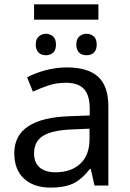

<svg xmlns="http://www.w3.org/2000/svg" viewBox="-20 -856 601 886"><path d="M416 0 398.9 -76.2H395Q355 -25.9 315.2 -8.1Q275.4 9.8 214.8 9.8Q135.7 9.8 90.8 -31.7Q45.9 -73.2 45.9 -148.9Q45.9 -312 303.2 -319.8L394 -323.2V-355Q394 -416 367.7 -445.1Q341.3 -474.1 283.2 -474.1Q240.7 -474.1 202.9 -461.4Q165 -448.7 131.8 -433.1L105 -499Q145.5 -520.5 193.4 -532.7Q241.2 -544.9 288.1 -544.9Q385.3 -544.9 432.6 -502Q480 -459 480 -365.2V0ZM234.9 -61Q308.6 -61 350.8 -100.8Q393.1 -140.6 393.1 -213.9V-262.2L314 -258.8Q221.7 -255.4 179.4 -229.5Q137.2 -203.6 137.2 -147.9Q137.2 -106 162.8 -83.5Q188.5 -61 234.9 -61ZM426.3 -649.9Q426.3 -626.5 413.8 -613.8Q401.4 -601.1 378.9 -601.1Q356.4 -601.1 344.2 -614.3Q332 -627.4 332 -649.9Q332 -675.8 346.2 -688Q360.4 -700.2 378.9 -700.2Q398.9 -700.2 412.6 -688Q426.3 -675.8 426.3 -649.9ZM238.3 -649.9Q238.3 -624 224.6 -612.5Q210.9 -601.1 191.9 -601.1Q169.4 -601.1 157.2 -614.3Q145 -627.4 145 -649.9Q145 -675.8 159.2 -688Q173.3 -700.2 191.9 -700.2Q210.9 -700.2 224.6 -688Q238.3 -675.8 238.3 -649.9ZM137.2 -835.9H434.1V-765.1H137.2Z"/></svg>

Font: NotoPenekeko
Style: Regular
Weight: 400
Designer: Monotype Design team
Foundry: Monotype Imaging Inc.
Version: Version 1.04